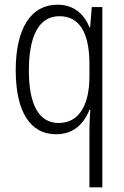

<svg xmlns="http://www.w3.org/2000/svg" viewBox="-20 -562 529 818"><path d="M361 -3V236H416V-532H371L364 -446H361C338 -503 294 -542 225 -542C111 -542 47 -440 47 -263C47 -84 110 10 219 10C290 10 336 -31 361 -94H365C362 -61 361 -24 361 -3ZM230 -38C149 -38 103 -110 103 -262C103 -409 146 -493 233 -493C319 -493 361 -422 361 -289V-237C361 -113 316 -38 230 -38Z"/></svg>

Font: Noto Sans Gujarati Condensed Light
Style: Regular
Weight: 300
Width: 3
Designer: Jelle Bosma - Monotype Design Team, Universal Thirst
Foundry: Monotype Imaging Inc.
Version: Version 2.106